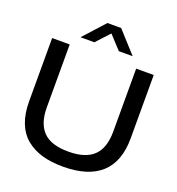

<svg xmlns="http://www.w3.org/2000/svg" viewBox="-164 -1069 1114 1209"><g transform="rotate(20 393.5 -464.0)"><path d="M393.1 8.8Q314.5 8.8 253.2 -8.8Q191.9 -26.4 146.5 -63.5Q101.1 -100.6 77.1 -161.4Q53.2 -222.2 53.2 -305.2V-729H170.9V-307.1Q170.9 -200.7 223.4 -146.2Q275.9 -91.8 393.1 -91.8Q506.8 -91.8 561.5 -144.3Q616.2 -196.8 616.2 -307.1V-729H733.9V-305.2Q733.9 -148.4 647.7 -69.8Q561.5 8.8 393.1 8.8ZM219.2 -794.9 348.1 -937H439.9L568.8 -794.9H476.1L394 -883.8L312 -794.9Z"/></g></svg>

Font: Lumene Sans Expanded Medium
Style: Regular
Weight: 500
Width: 7
Designer: Deni Anggara
Version: Version 1.003;Glyphs 3.1.2 (3151)